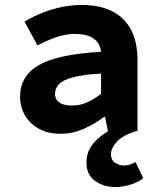

<svg xmlns="http://www.w3.org/2000/svg" viewBox="-20 -528 640 775"><path d="M446 227Q398 227 363.5 202Q329 177 329 128Q329 96 342.5 72Q356 48 377 30Q398 12 416 2L404 -56H400Q363 -28 318 -8Q273 12 224 12Q174 12 137.5 -8Q101 -28 81 -62Q61 -96 61 -138Q61 -221 136.5 -265Q212 -309 388 -319Q385 -342 373 -358Q361 -374 338.5 -382.5Q316 -391 282 -391Q258 -391 234 -385.5Q210 -380 184.5 -369.5Q159 -359 131 -345L79 -441Q113 -461 150.5 -476Q188 -491 228.5 -499.5Q269 -508 311 -508Q381 -508 431 -483.5Q481 -459 508 -409.5Q535 -360 535 -284V0Q478 16 453 42.5Q428 69 428 94Q428 118 444.5 129Q461 140 481 140Q494 140 507 135.5Q520 131 527 126L558 191Q538 208 506 217.5Q474 227 446 227ZM271 -102Q304 -102 333 -115.5Q362 -129 388 -149V-231Q315 -227 274.5 -216Q234 -205 218 -188Q202 -171 202 -149Q202 -134 210.5 -123Q219 -112 234.5 -107Q250 -102 271 -102Z"/></svg>

Font: Source Code Pro ExtraLight
Style: Bold
Weight: 700
Monospace: yes
Version: Version 1.018;hotconv 1.0.116;makeotfexe 2.5.65601